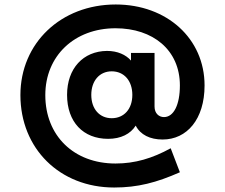

<svg xmlns="http://www.w3.org/2000/svg" viewBox="-20 -766 1004 856"><path d="M570 -343C570 -406 533 -448 478 -448C424 -448 387 -406 387 -343C387 -280 424 -239 478 -239C533 -239 570 -280 570 -343ZM71 -342C71 -574 252 -746 496 -746C724 -746 892 -594 892 -385C892 -234 813 -144 705 -144C649 -144 606 -165 585 -206C562 -169 519 -147 462 -147C351 -147 279 -222 279 -343C279 -461 351 -538 457 -539C504 -539 541 -522 564 -496V-530H669V-291C669 -260 689 -244 711 -244C754 -244 782 -298 782 -385C782 -543 662 -640 495 -640C312 -640 182 -517 182 -342C182 -161 309 -37 495 -37C582 -37 659 -60 741 -105L782 2C678 48 594 70 489 70C246 70 71 -104 71 -342Z"/></svg>

Font: Malmofest SemiBold
Style: Regular
Weight: 600
Designer: Jonny Pinhorn (Poppins), Kolossal
Version: Version 1.004;Glyphs 3.1.2 (3151)